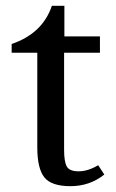

<svg xmlns="http://www.w3.org/2000/svg" viewBox="-20 -631 397 659"><path d="M108 -125V-450H20V-480Q126 -516 158 -611H201V-506H323V-450H200V-117Q200 -77 209 -60Q218 -43 250 -43Q282 -43 317 -64L338 -32Q288 8 222 8Q156 8 132 -22.5Q108 -53 108 -125Z"/></svg>

Font: Cambo
Style: Regular
Weight: 400
Designer: Carolina Giovagnoli, Andres Torresi
Foundry: Carolina Giovagnoli, Andres Torresi
Version: Version 2.001